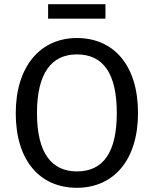

<svg xmlns="http://www.w3.org/2000/svg" viewBox="-20 -882 732 914"><path d="M482 -862H209V-793H482ZM346 -701C173 -701 55 -567 55 -343C55 -115 172 12 346 12C520 12 637 -119 637 -344C637 -573 520 -701 346 -701ZM346 -623C473 -623 536 -530 536 -344C536 -159 473 -66 346 -66C227 -66 156 -152 156 -343C156 -535 226 -623 346 -623Z"/></svg>

Font: Fira Sans
Style: Regular
Weight: 400
Designer: Carrois Corporate & Edenspiekermann AG
Foundry: Carrois Corporate GbR & Edenspiekermann AG
Version: Version 4.203